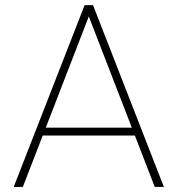

<svg xmlns="http://www.w3.org/2000/svg" viewBox="-20 -739 703 759"><path d="M314.5 -718.8H347.7L627.9 0H591.8L326.2 -686.5H335.9L70.3 0H34.2ZM137.7 -203.1V-234.4H524.4V-203.1Z"/></svg>

Font: Min Sans VF VF
Style: Regular
Weight: 400
Designer: Jinseong-Kim, NotoSansCJK, Nunito
Foundry: Jinseong-Kim
Version: Version 1.420;Glyphs 3.1.2 (3151)